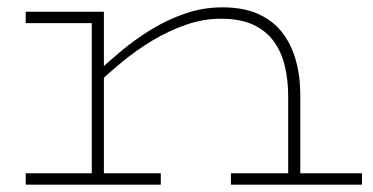

<svg xmlns="http://www.w3.org/2000/svg" viewBox="-20 -503 1017 523"><path d="M765 0V-241Q765 -284 756 -322.5Q747 -361 726 -390Q705 -419 670 -435.5Q635 -452 582 -452Q534 -452 486.5 -435.5Q439 -419 395 -392.5Q351 -366 313.5 -335Q276 -304 246 -276V-307Q275 -335 312.5 -366Q350 -397 393.5 -423.5Q437 -450 485.5 -466.5Q534 -483 586 -483Q642 -483 682 -465.5Q722 -448 747.5 -416Q773 -384 785.5 -340Q798 -296 798 -244V0ZM50 0V-31H418V0ZM230 0V-471H263V0ZM50 -440V-471H263V-440ZM609 0V-31H966V0Z"/></svg>

Font: BioRhyme SemiExpanded ExtraLight
Style: Regular
Weight: 250
Width: 6
Designer: Aoife Mooney
Foundry: Aoife Mooney Type
Version: Version 1.600;gftools[0.9.33]